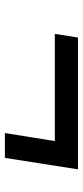

<svg xmlns="http://www.w3.org/2000/svg" viewBox="204 -679 340 788"><g transform="rotate(90 374.0 -285.0)"><path d="M526 -135 559 -340H119L134 -435H675L628 -135Z"/></g></svg>

Font: Nunito Sans 10pt Expanded
Style: Bold Italic
Weight: 700
Width: 7
Italic angle: -9°
Designer: Vernon Adams
Foundry: Vernon Adams
Version: Version 3.101;gftools[0.9.27]